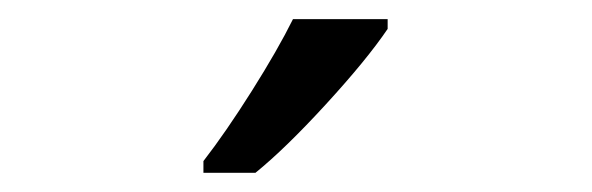

<svg xmlns="http://www.w3.org/2000/svg" viewBox="-20 -786 617 200"><path d="M191.9 -618.2Q215.3 -648.4 242.4 -691.4Q269.5 -734.4 285.2 -766.1H383.8V-755.9Q362.3 -724.1 319.8 -677.7Q277.3 -631.3 246.1 -606H191.9Z"/></svg>

Font: Samim FD
Style: FD
Weight: 400
Foundry: DejaVu fonts team - Redesigned by Saber Rastikerdar
Version: Version 4.0.5